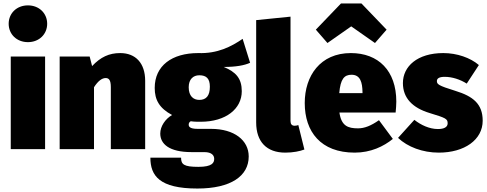

<svg xmlns="http://www.w3.org/2000/svg" viewBox="-20 -860 2808 1107"><path d="M141 -829C76 -829 30 -783 30 -723C30 -663 76 -617 141 -617C206 -617 252 -663 252 -723C252 -783 206 -829 141 -829ZM240 -534H42V0H240Z M673 -554C609 -554 560 -531 511 -479L497 -534H324V0H522V-357C545 -393 568 -410 589 -410C607 -410 619 -400 619 -358V0H817V-394C817 -496 762 -554 673 -554Z M1379 -636C1313 -591 1234 -550 1123 -554C971 -554 872 -481 872 -353C872 -284 899 -236 972 -197C933 -174 904 -132 904 -90C904 -31 954 17 1084 17H1158C1202 17 1215 37 1215 56C1215 78 1204 102 1124 102C1040 102 1024 88 1024 49H847C847 153 899 227 1118 227C1311 227 1414 155 1414 42C1414 -51 1331 -117 1197 -117H1120C1071 -117 1068 -132 1068 -142C1068 -150 1072 -157 1080 -161C1098 -158 1116 -158 1137 -158C1283 -158 1374 -233 1374 -334C1374 -408 1340 -445 1270 -474C1340 -474 1389 -483 1422 -498ZM1129 -426C1170 -426 1190 -407 1190 -360C1190 -308 1169 -284 1129 -284C1095 -284 1068 -306 1068 -357C1068 -403 1094 -426 1129 -426Z M1625 20C1670 20 1709 12 1735 2L1700 -139C1695 -137 1688 -135 1679 -135C1663 -135 1655 -144 1655 -162V-764L1457 -744V-154C1457 -43 1517 20 1625 20Z M2005 -708 2142 -612 2209 -689 2064 -840H1946L1801 -689L1868 -612ZM2265 -274C2265 -453 2161 -554 2003 -554C1826 -554 1737 -422 1737 -266C1737 -101 1829 20 2025 20C2118 20 2192 -16 2245 -59L2165 -167C2119 -135 2082 -120 2044 -120C1986 -120 1948 -134 1937 -211H2261C2263 -230 2265 -257 2265 -274ZM2070 -323H1936C1943 -405 1965 -429 2007 -429C2058 -429 2069 -384 2070 -330Z M2536 -554C2386 -554 2303 -477 2303 -381C2303 -295 2358 -238 2458 -208C2550 -180 2561 -175 2561 -149C2561 -127 2540 -116 2505 -116C2456 -116 2407 -139 2369 -169L2275 -65C2330 -13 2416 20 2510 20C2658 20 2763 -54 2763 -164C2763 -261 2707 -305 2606 -336C2505 -367 2499 -375 2499 -393C2499 -407 2511 -417 2544 -417C2587 -417 2633 -402 2671 -378L2741 -485C2692 -527 2615 -554 2536 -554Z"/></svg>

Font: Fira Sans Heavy
Style: Regular
Weight: 900
Designer: bBox Type GmbH & Carrois Corporate GbR & Edenspiekermann AG
Foundry: bBox Type GmbH & Carrois Corporate GbR & Edenspiekermann AG
Version: Version 4.300;PS 004.300;hotconv 1.0.88;makeotf.lib2.5.64775